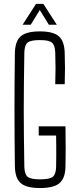

<svg xmlns="http://www.w3.org/2000/svg" viewBox="-20 -968 406 994"><path d="M187 5.5Q139.5 5.5 111.2 -5.8Q83 -17 70.5 -41.5Q58 -66 57 -105.5Q56 -183.5 55.5 -256Q55 -328.5 55 -399.8Q55 -471 55.5 -543.5Q56 -616 57 -694Q58 -734 70.5 -758.5Q83 -783 111 -794.2Q139 -805.5 186.5 -805.5Q256 -805.5 284.8 -780Q313.5 -754.5 315 -694.5Q316.5 -649.5 316.5 -613.8Q316.5 -578 315 -532H266Q267.5 -578.5 267.5 -614.2Q267.5 -650 266 -696Q264.5 -734 249.2 -747.2Q234 -760.5 186.5 -760.5Q138 -760.5 122.5 -747.2Q107 -734 106 -696Q104.5 -610 103.8 -538.5Q103 -467 103 -400Q103 -333 103.8 -261.5Q104.5 -190 106 -104Q107 -66.5 122.8 -53Q138.5 -39.5 187 -39.5Q238 -39.5 253.8 -53Q269.5 -66.5 270.5 -104Q271 -134.5 271.2 -160Q271.5 -185.5 271.2 -211Q271 -236.5 270.5 -266.5H180.5V-314H319Q320 -244 320 -197.8Q320 -151.5 319 -105.5Q318 -46 288.5 -20.2Q259 5.5 187 5.5ZM97 -840 166.5 -948H204.5L274 -840H233L186 -916L139 -840Z"/></svg>

Font: Big Shoulders Text ExtraLight
Style: Regular
Weight: 250
Version: Version 2.002